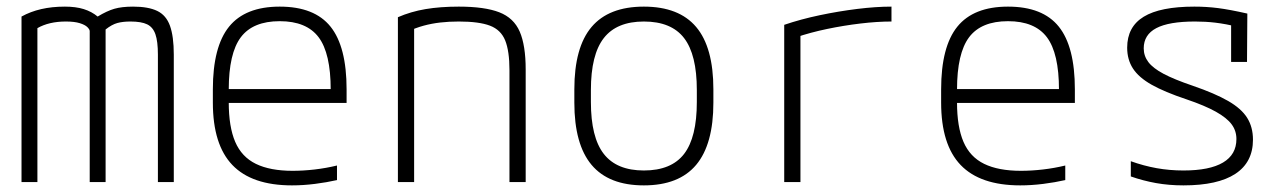

<svg xmlns="http://www.w3.org/2000/svg" viewBox="-20 -550 3890 580"><path d="M45 0V-500Q72 -515 104.5 -522.5Q137 -530 176 -530Q209 -530 233 -522.5Q257 -515 275 -500Q303 -517 325.5 -523.5Q348 -530 382 -530Q428 -530 455 -517Q482 -504 493.5 -472Q505 -440 505 -385V0H457V-385Q457 -425 449.5 -446.5Q442 -468 424.5 -476.5Q407 -485 374 -485Q351 -485 334.5 -480.5Q318 -476 299 -461V0H251V-456Q251 -461 244 -468Q237 -475 221 -480Q205 -485 179 -485Q128 -485 93 -465V0Z M862 10Q741 10 682 -51.5Q623 -113 623 -240V-280Q623 -409 672 -469.5Q721 -530 825 -530Q930 -530 978.5 -469.5Q1027 -409 1027 -280V-239H648V-281H994L979 -265V-279Q979 -389 942.5 -437.5Q906 -486 825 -486Q744 -486 707.5 -437.5Q671 -389 671 -279V-241Q671 -167 690.5 -121.5Q710 -76 753 -55Q796 -34 864 -34Q896 -34 930.5 -38Q965 -42 998 -50V-6Q967 1 931.5 5.5Q896 10 862 10Z M1182 -498Q1221 -515 1265.5 -522.5Q1310 -530 1366 -530Q1444 -530 1488 -513Q1532 -496 1550 -454.5Q1568 -413 1568 -340V0H1519V-338Q1519 -396 1506 -428Q1493 -460 1460 -472.5Q1427 -485 1366 -485Q1336 -485 1310 -482Q1284 -479 1260 -472.5Q1236 -466 1210 -454L1231 -486V0H1182Z M1925 10Q1819 10 1767 -52Q1715 -114 1715 -240V-280Q1715 -407 1767 -468.5Q1819 -530 1925 -530Q2031 -530 2083 -468.5Q2135 -407 2135 -280V-240Q2135 -114 2083 -52Q2031 10 1925 10ZM1925 -35Q2008 -35 2046.5 -85Q2085 -135 2085 -242V-278Q2085 -385 2046.5 -435Q2008 -485 1925 -485Q1843 -485 1804 -435Q1765 -385 1765 -278V-242Q1765 -135 1804 -85Q1843 -35 1925 -35Z M2349 -475Q2399 -492 2456 -504Q2513 -516 2569.5 -523Q2626 -530 2673 -530V-485Q2630 -485 2579.5 -479Q2529 -473 2478.5 -462.5Q2428 -452 2384 -437L2398 -461V0H2349Z M3062 10Q2941 10 2882 -51.5Q2823 -113 2823 -240V-280Q2823 -409 2872 -469.5Q2921 -530 3025 -530Q3130 -530 3178.5 -469.5Q3227 -409 3227 -280V-239H2848V-281H3194L3179 -265V-279Q3179 -389 3142.5 -437.5Q3106 -486 3025 -486Q2944 -486 2907.5 -437.5Q2871 -389 2871 -279V-241Q2871 -167 2890.5 -121.5Q2910 -76 2953 -55Q2996 -34 3064 -34Q3096 -34 3130.5 -38Q3165 -42 3198 -50V-6Q3167 1 3131.5 5.5Q3096 10 3062 10Z M3555 10Q3511 10 3472 3Q3433 -4 3396 -17V-63Q3435 -49 3474 -42Q3513 -35 3555 -35Q3634 -35 3674.5 -59Q3715 -83 3715 -130Q3715 -155 3700.5 -174.5Q3686 -194 3653 -212.5Q3620 -231 3564 -250Q3498 -272 3459 -294Q3420 -316 3402.5 -343Q3385 -370 3385 -406Q3385 -469 3435 -499.5Q3485 -530 3588 -530Q3625 -530 3660 -525.5Q3695 -521 3748 -509L3747 -363H3699V-502L3725 -468Q3681 -478 3651.5 -481.5Q3622 -485 3590 -485Q3511 -485 3473 -465Q3435 -445 3435 -404Q3435 -381 3449 -362.5Q3463 -344 3495 -327Q3527 -310 3583 -291Q3650 -268 3690 -245Q3730 -222 3747.5 -194Q3765 -166 3765 -128Q3765 -60 3712 -25Q3659 10 3555 10Z"/></svg>

Font: M PLUS Code Latin SemiExpanded Light
Style: Regular
Weight: 300
Width: 6
Designer: Coji Morishita
Foundry: UNDERFOREST DESIGN
Version: Version 1.002; ttfautohint (v1.8.3)